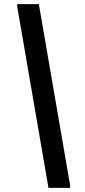

<svg xmlns="http://www.w3.org/2000/svg" viewBox="-20 -772 416 936"><path d="M322.3 134.3 321.3 144H216.3L63.5 -742.2L64.5 -752H169.4Z"/></svg>

Font: NoticiaText-BoldItalic
Style: Bold Italic
Weight: 700
Italic angle: -8°
Designer: JM Sole
Foundry: JM Sole
Version: Version 1.003